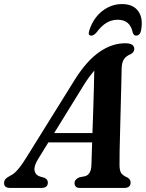

<svg xmlns="http://www.w3.org/2000/svg" viewBox="-54 -923 716 943"><path d="M132 -140Q111.5 -106 115.8 -84.5Q120 -63 142.5 -56L164 -50Q181 -41.5 181 -27Q181 0 149.5 0H-4.5Q-34 0 -34 -24Q-34 -34.5 -27.8 -42.5Q-21.5 -50.5 -4 -60Q14 -67.5 34 -90.8Q54 -114 75 -148.5L314.5 -533.5Q372 -624.5 433.8 -667.5Q495.5 -710.5 561 -710.5Q585.5 -710.5 595.5 -702.8Q605.5 -695 605.5 -683.5Q605.5 -666.5 588 -657Q567.5 -649.5 555.8 -633.5Q544 -617.5 543.5 -586Q543 -559.5 541.8 -510.2Q540.5 -461 539 -401.8Q537.5 -342.5 536 -284.2Q534.5 -226 533.5 -180.2Q532.5 -134.5 533 -113.5Q533 -87.5 540 -74.8Q547 -62 573 -50.5Q587.5 -41.5 587.5 -26.5Q587.5 0 556 0H337.5Q324 0 318 -6.8Q312 -13.5 312 -23.5Q312 -42 335.5 -52L365.5 -58Q393.5 -67.5 395 -112.5Q395.5 -130.5 396.5 -159.2Q397.5 -188 398.5 -223.5H183.5ZM357 -504.5 212 -269.5H400Q402 -321.5 403.8 -377.8Q405.5 -434 407 -485.8Q408.5 -537.5 409 -576.5Q399 -565 386 -547.5Q373 -530 357 -504.5ZM525 -826Q493.5 -826 468.2 -810.5Q443 -795 419.5 -763Q406 -748 395 -748Q375.5 -748 385 -775Q404.5 -834.5 448.2 -868.8Q492 -903 545.5 -903Q599 -903 624.5 -868.8Q650 -834.5 639 -774.5Q634 -748 614 -748Q603 -748 598 -763Q585 -826 525 -826Z"/></svg>

Font: Fraunces 72pt S050 SemiBold
Style: Italic
Weight: 600
Italic angle: -16°
Version: Version 1.000; ttfautohint (v1.8.3)